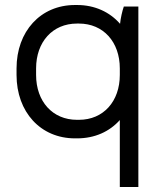

<svg xmlns="http://www.w3.org/2000/svg" viewBox="-20 -546 657 766"><path d="M458 200H532V-520H474C468 -503 461 -473 459 -451C418 -498 358 -526 288 -526H279C142 -526 46 -421 46 -273V-247C46 -99 142 6 279 6H288C358 6 417 -21 458 -67ZM287 -68C190 -68 124 -141 124 -247V-273C124 -379 190 -452 287 -452H295C392 -452 458 -379 458 -273V-247C458 -142 393 -68 295 -68Z"/></svg>

Font: Fixel Text Regular
Style: Regular
Weight: 400
Width: 4
Designer: AlfaBravo + MacPaw
Foundry: Kyrylo Tkachov, Marchela Mozhyna, Serhii Makarenko, Maria Weinstein, Zakhar Kryvoshyya
Version: Version 1.211